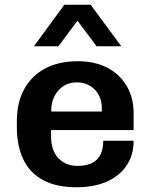

<svg xmlns="http://www.w3.org/2000/svg" viewBox="-20 -779 640 809"><path d="M302 10Q216 10 160 -21Q104 -52 77.5 -109Q51 -166 51 -243V-268Q51 -347 82 -403.5Q113 -460 170.5 -490.5Q228 -521 307 -521Q380 -521 432.5 -493.5Q485 -466 514 -416.5Q543 -367 543 -301V-231H195V-207Q195 -144 226.5 -112Q258 -80 306 -80Q360 -80 387.5 -106Q415 -132 415 -186H543Q543 -125 513 -81Q483 -37 429.5 -13.5Q376 10 302 10ZM196 -309H409V-323Q409 -355 396 -379Q383 -403 359 -417.5Q335 -432 304 -432Q270 -432 246 -415.5Q222 -399 209 -372.5Q196 -346 196 -317ZM123 -584 251 -759H362L491 -584H387L269 -742H344L226 -584Z"/></svg>

Font: Chivo Mono SemiBold
Style: Regular
Weight: 600
Monospace: yes
Designer: Hector Gatti
Foundry: Omnibus-Type
Version: Version 1.008